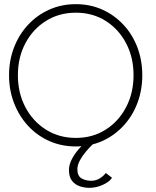

<svg xmlns="http://www.w3.org/2000/svg" viewBox="-20 -692 748 923"><path d="M66 -330.5Q66 -245 102 -176.8Q138 -108.5 201 -68.8Q264 -29 344.5 -29Q425.5 -29 488 -68.8Q550.5 -108.5 586.2 -176.8Q622 -245 622 -330.5Q622 -416 586.2 -484Q550.5 -552 488 -591.5Q425.5 -631 344.5 -631Q264 -631 201 -591.5Q138 -552 102 -484Q66 -416 66 -330.5ZM23.5 -330.5Q23.5 -402.5 47.8 -464.8Q72 -527 115.5 -573.5Q159 -620 217.5 -646Q276 -672 344.5 -672Q413.5 -672 471.5 -646Q529.5 -620 573 -573.5Q616.5 -527 640.2 -464.8Q664 -402.5 664 -330.5Q664 -258 640.2 -195.8Q616.5 -133.5 573 -86.8Q529.5 -40 471.5 -14Q413.5 12 344.5 12Q275.5 12 217 -14Q158.5 -40 115.2 -86.8Q72 -133.5 47.8 -195.8Q23.5 -258 23.5 -330.5ZM409 211Q388 211 365.2 204Q342.5 197 327 178.2Q311.5 159.5 311.5 125Q311.5 99 326.2 71.5Q341 44 362.8 20Q384.5 -4 404 -20L427.5 0Q412 14.5 394.5 35Q377 55.5 364.5 78.2Q352 101 352 121.5Q352 154 372 165.5Q392 177 418.5 177Q442 177 460.5 165Q479 153 488.5 139.5L518.5 162.5Q507 181.5 475 196.2Q443 211 409 211Z"/></svg>

Font: League Spartan Thin ExtraLight
Style: Regular
Weight: 250
Version: Version 2.002